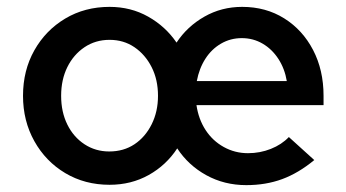

<svg xmlns="http://www.w3.org/2000/svg" viewBox="-20 -529 1007 559"><path d="M299 9Q227 9 170 -25Q113 -59 80 -118Q47 -177 47 -250Q47 -324 80 -382.5Q113 -441 170 -475Q227 -509 299 -509Q361 -509 411.5 -480.5Q462 -452 494 -405Q525 -452 575 -480.5Q625 -509 685 -509Q754 -509 807.5 -475.5Q861 -442 891.5 -383.5Q922 -325 922 -250V-223H552Q558 -182 578.5 -150.5Q599 -119 631.5 -101Q664 -83 702 -83Q737 -83 768.5 -95.5Q800 -108 821 -130L895 -63Q849 -25 801.5 -7.5Q754 10 697 10Q633 10 580.5 -19Q528 -48 496 -97Q464 -48 413 -19.5Q362 9 299 9ZM298 -88Q340 -88 371.5 -109Q403 -130 421.5 -167Q440 -204 440 -250Q440 -297 421.5 -333.5Q403 -370 371.5 -391.5Q340 -413 299 -413Q258 -413 226 -391.5Q194 -370 176 -333.5Q158 -297 158 -250Q158 -203 176 -166.5Q194 -130 226 -109Q258 -88 298 -88ZM553 -293H815Q809 -329 790.5 -357.5Q772 -386 744.5 -402Q717 -418 684 -418Q651 -418 623.5 -402Q596 -386 578 -358Q560 -330 553 -293Z"/></svg>

Font: Red Hat Text Medium
Style: Regular
Weight: 500
Designer: Pentagram, MCKL
Foundry: Pentagram, MCKL
Version: Version 1.023